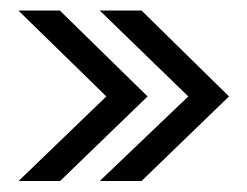

<svg xmlns="http://www.w3.org/2000/svg" viewBox="-20 -462 459 357"><path d="M165.5 -442.4H243.2L405.8 -282.7L243.2 -125.5H165.5L330.1 -282.7ZM14.2 -442.4H91.3L254.4 -282.7L91.8 -125.5H14.6L177.7 -282.7Z"/></svg>

Font: Epilogue SemiBold
Style: Regular
Weight: 600
Designer: Tyler Finck
Foundry: Etcetera Type Co
Version: Version 2.112